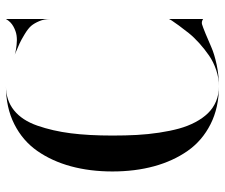

<svg xmlns="http://www.w3.org/2000/svg" viewBox="-74 -666 740 631"><g transform="rotate(-90 295.5 -350.0)"><path d="M432 -671Q435 -670 441 -668.5Q447 -667 463.5 -665Q480 -663 494.5 -665Q509 -667 524.5 -675.5Q540 -684 549 -700V-555Q549 -574 542 -590.5Q535 -607 526.5 -617Q518 -627 499 -638.5Q480 -650 469 -655Q458 -660 432 -671ZM328 0Q355 0 381.5 -9Q408 -18 429 -32.5Q450 -47 469.5 -64.5Q489 -82 503 -99.5Q517 -117 527.5 -131.5Q538 -146 544 -155L549 -164V-52Q540 -58 531.5 -55.5Q523 -53 501 -44Q479 -35 456.5 -25Q434 -15 399 -7.5Q364 0 328 0H329H328H327Q327 0 328 0Q258 0 203.5 -27.5Q149 -55 115.5 -103Q82 -151 65 -213.5Q48 -276 48 -350Q48 -424 65 -486.5Q82 -549 115.5 -597Q149 -645 203.5 -672.5Q258 -700 329 -700Q282 -700 249 -673.5Q216 -647 198.5 -596.5Q181 -546 173.5 -487Q166 -428 166 -350Q166 -307 168 -270Q170 -233 175.5 -196.5Q181 -160 189 -131Q197 -102 210 -77.5Q223 -53 239.5 -36Q256 -19 278.5 -9.5Q301 0 328 0Z"/></g></svg>

Font: Oscilla
Style: Regular
Weight: 400
Designer: Ryan Lin
Version: Version 1.0